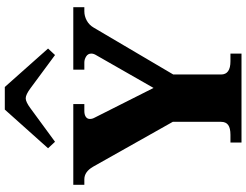

<svg xmlns="http://www.w3.org/2000/svg" viewBox="-133 -892 1025 799"><g transform="rotate(-90 379.5 -492.5)"><path d="M162 -805 323 -985H417L577 -805L550 -776L412 -878Q385 -898 370 -898Q355 -898 328 -878L189 -776ZM186 -46H218Q246 -46 259 -55.5Q272 -65 272 -85V-286L85 -618Q64 -654 33 -654H10V-700H346V-654H317Q302 -654 293 -648Q284 -642 284 -631Q284 -621 289 -612L413 -366L549 -604Q556 -615 556 -625Q556 -639 544 -646.5Q532 -654 519 -654H489V-700H749V-654H732Q712 -654 693.5 -644Q675 -634 664 -615L469 -284V-85Q469 -46 524 -46H556V0H186Z"/></g></svg>

Font: Taviraj ExtraBold
Style: Regular
Weight: 800
Designer: Katatrad Team
Foundry: CadsonDemak
Version: Version 1.001